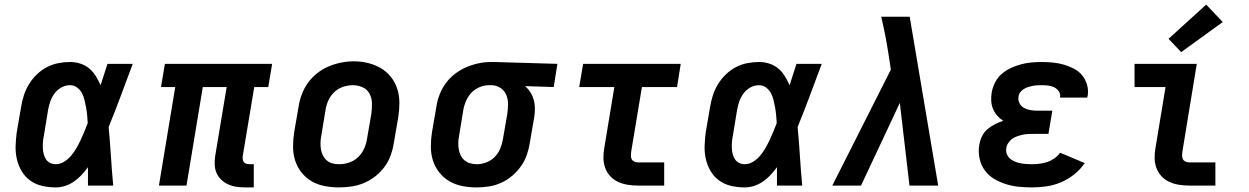

<svg xmlns="http://www.w3.org/2000/svg" viewBox="-20 -808 5440 836"><path d="M222 8Q193 8 164 1.5Q135 -5 112 -21.5Q89 -38 74.5 -62.5Q60 -87 53.5 -115Q47 -143 48 -173Q49 -203 53 -233L72 -343Q76 -368 84 -393Q92 -418 106 -441Q120 -464 140 -483.5Q160 -503 184 -515.5Q208 -528 233.5 -533Q259 -538 285 -538Q308 -538 330 -531Q352 -524 369 -509.5Q386 -495 397.5 -476Q409 -457 418 -437Q425 -460 433 -483.5Q441 -507 448 -530H558Q532 -461 506.5 -392Q481 -323 453 -255Q459 -191 463 -127.5Q467 -64 473 0H363Q363 -20 363 -40Q363 -60 363 -80Q350 -62 335 -46Q320 -30 302 -17.5Q284 -5 263.5 1.5Q243 8 222 8ZM222 -93Q242 -93 259.5 -104Q277 -115 290 -130.5Q303 -146 313 -163.5Q323 -181 331.5 -199Q340 -217 347.5 -235.5Q355 -254 362 -272Q361 -289 359.5 -306Q358 -323 355 -339.5Q352 -356 348 -372.5Q344 -389 336.5 -403Q329 -417 315.5 -427Q302 -437 285 -437Q265 -437 247 -427Q229 -417 217 -400.5Q205 -384 198.5 -365Q192 -346 189 -327L171 -217Q168 -203 167 -190Q166 -177 166.5 -163.5Q167 -150 170 -138Q173 -126 179.5 -115.5Q186 -105 197.5 -99Q209 -93 222 -93Z M1050 8Q1030 8 1011 5.5Q992 3 975 -4.5Q958 -12 944.5 -24.5Q931 -37 923.5 -53.5Q916 -70 915 -89.5Q914 -109 917 -129L967 -429H863L792 0H672L743 -429H681L698 -530H1165L1148 -429H1087L1037 -129Q1036 -121 1037 -114Q1038 -107 1042 -102Q1046 -97 1052.5 -95Q1059 -93 1067 -93H1085V8Z M1455 8Q1424 8 1393 2Q1362 -4 1336.5 -19Q1311 -34 1292.5 -57.5Q1274 -81 1265 -109.5Q1256 -138 1256 -169.5Q1256 -201 1261 -233L1280 -343Q1284 -370 1294 -397Q1304 -424 1321 -447.5Q1338 -471 1361.5 -489.5Q1385 -508 1411.5 -519Q1438 -530 1465.5 -535.5Q1493 -541 1521 -541Q1553 -541 1583 -533.5Q1613 -526 1638.5 -511Q1664 -496 1682.5 -472.5Q1701 -449 1710 -420.5Q1719 -392 1719 -360.5Q1719 -329 1714 -297L1695 -187Q1691 -160 1681.5 -133Q1672 -106 1655 -82.5Q1638 -59 1614.5 -40.5Q1591 -22 1564.5 -11Q1538 0 1510 4Q1482 8 1455 8ZM1457 -93Q1479 -93 1501 -100.5Q1523 -108 1539.5 -124Q1556 -140 1565.5 -161Q1575 -182 1578 -203L1597 -313Q1600 -336 1599.5 -358.5Q1599 -381 1589 -400Q1579 -419 1559 -428Q1539 -437 1516 -437Q1494 -437 1472.5 -429.5Q1451 -422 1434.5 -406Q1418 -390 1409 -369Q1400 -348 1397 -327L1379 -217Q1376 -202 1375.5 -187Q1375 -172 1377.5 -157.5Q1380 -143 1386.5 -130.5Q1393 -118 1403.5 -109Q1414 -100 1428 -96.5Q1442 -93 1457 -93Z M2054 8Q2023 8 1992.5 2Q1962 -4 1936.5 -19Q1911 -34 1892.5 -57.5Q1874 -81 1865 -109.5Q1856 -138 1856 -170Q1856 -202 1861 -233L1880 -343Q1884 -370 1894 -396Q1904 -422 1920.5 -445Q1937 -468 1960.5 -486Q1984 -504 2009.5 -515Q2035 -526 2062 -532Q2089 -538 2116 -538Q2120 -538 2124.5 -538Q2129 -538 2133 -538L2407 -530L2391 -429L2266 -433Q2280 -421 2289.5 -406Q2299 -391 2304 -373Q2309 -355 2309 -335.5Q2309 -316 2306 -297L2287 -187Q2283 -160 2274 -134Q2265 -108 2248.5 -84.5Q2232 -61 2209.5 -42Q2187 -23 2161 -11.5Q2135 0 2108 4Q2081 8 2054 8ZM2056 -93Q2077 -93 2098 -101Q2119 -109 2134.5 -125Q2150 -141 2158.5 -162Q2167 -183 2170 -203L2189 -313Q2192 -334 2192 -355Q2192 -376 2184.5 -394.5Q2177 -413 2160 -424.5Q2143 -436 2123 -437H2116Q2114 -437 2112.5 -437Q2111 -437 2109 -437Q2089 -437 2068 -428.5Q2047 -420 2032 -403.5Q2017 -387 2008.5 -367Q2000 -347 1997 -327L1979 -217Q1976 -202 1975.5 -187Q1975 -172 1977.5 -158Q1980 -144 1986 -131.5Q1992 -119 2002.5 -110Q2013 -101 2027 -97Q2041 -93 2056 -93Z M2757 0Q2735 0 2713 -3.5Q2691 -7 2671.5 -16Q2652 -25 2637.5 -40.5Q2623 -56 2615.5 -76Q2608 -96 2607.5 -118.5Q2607 -141 2611 -163L2655 -429H2502L2519 -530H2944L2928 -429H2775L2728 -146Q2727 -138 2727 -130Q2727 -122 2730.5 -115Q2734 -108 2741.5 -104.5Q2749 -101 2757 -101H2872V0Z M3222 8Q3193 8 3164 1.5Q3135 -5 3112 -21.5Q3089 -38 3074.5 -62.5Q3060 -87 3053.5 -115Q3047 -143 3048 -173Q3049 -203 3053 -233L3072 -343Q3076 -368 3084 -393Q3092 -418 3106 -441Q3120 -464 3140 -483.5Q3160 -503 3184 -515.5Q3208 -528 3233.5 -533Q3259 -538 3285 -538Q3308 -538 3330 -531Q3352 -524 3369 -509.5Q3386 -495 3397.5 -476Q3409 -457 3418 -437Q3425 -460 3433 -483.5Q3441 -507 3448 -530H3558Q3532 -461 3506.5 -392Q3481 -323 3453 -255Q3459 -191 3463 -127.5Q3467 -64 3473 0H3363Q3363 -20 3363 -40Q3363 -60 3363 -80Q3350 -62 3335 -46Q3320 -30 3302 -17.5Q3284 -5 3263.5 1.5Q3243 8 3222 8ZM3222 -93Q3242 -93 3259.5 -104Q3277 -115 3290 -130.5Q3303 -146 3313 -163.5Q3323 -181 3331.5 -199Q3340 -217 3347.5 -235.5Q3355 -254 3362 -272Q3361 -289 3359.5 -306Q3358 -323 3355 -339.5Q3352 -356 3348 -372.5Q3344 -389 3336.5 -403Q3329 -417 3315.5 -427Q3302 -437 3285 -437Q3265 -437 3247 -427Q3229 -417 3217 -400.5Q3205 -384 3198.5 -365Q3192 -346 3189 -327L3171 -217Q3168 -203 3167 -190Q3166 -177 3166.5 -163.5Q3167 -150 3170 -138Q3173 -126 3179.5 -115.5Q3186 -105 3197.5 -99Q3209 -93 3222 -93Z M3604 0 3859 -505 3847 -583Q3841 -621 3833.5 -659Q3826 -697 3817 -735H3941L4065 0H3940L3898 -360L3729 0Z M4473 8Q4443 8 4414 5Q4385 2 4357.5 -7Q4330 -16 4306.5 -30.5Q4283 -45 4267 -67.5Q4251 -90 4245 -119Q4239 -148 4244 -177Q4247 -196 4255.5 -214Q4264 -232 4279 -245Q4294 -258 4312 -267Q4330 -276 4348 -282Q4334 -291 4322.5 -304Q4311 -317 4304 -333.5Q4297 -350 4296 -368.5Q4295 -387 4298 -405Q4302 -428 4313 -449.5Q4324 -471 4342 -486.5Q4360 -502 4382 -512Q4404 -522 4426 -528Q4448 -534 4470.5 -536Q4493 -538 4516 -538Q4541 -538 4565.5 -535.5Q4590 -533 4612.5 -526.5Q4635 -520 4656 -509Q4677 -498 4691.5 -480.5Q4706 -463 4713 -439.5Q4720 -416 4716 -391Q4715 -389 4714.5 -387Q4714 -385 4714 -383H4595Q4595 -384 4595.5 -384.5Q4596 -385 4596 -386Q4598 -400 4590 -411Q4582 -422 4570 -428Q4558 -434 4544 -435.5Q4530 -437 4516 -437Q4506 -437 4496 -436.5Q4486 -436 4476 -434Q4466 -432 4456.5 -429Q4447 -426 4438 -420.5Q4429 -415 4422.5 -406.5Q4416 -398 4415 -388Q4412 -372 4419 -358.5Q4426 -345 4439 -338Q4452 -331 4467 -328.5Q4482 -326 4498 -326H4562L4545 -225H4481Q4469 -225 4457 -224.5Q4445 -224 4433.5 -221.5Q4422 -219 4410 -215Q4398 -211 4388 -204Q4378 -197 4370.5 -186Q4363 -175 4362 -164Q4359 -151 4363.5 -138.5Q4368 -126 4377 -118Q4386 -110 4397.5 -105Q4409 -100 4421.5 -97.5Q4434 -95 4447 -94Q4460 -93 4473 -93Q4489 -93 4506 -95Q4523 -97 4539.5 -102.5Q4556 -108 4571 -118.5Q4586 -129 4596 -143L4703 -98Q4684 -70 4657 -48.5Q4630 -27 4599 -14Q4568 -1 4536 3.5Q4504 8 4473 8Z M5157 0Q5135 0 5113 -3.5Q5091 -7 5071.5 -16Q5052 -25 5037.5 -40.5Q5023 -56 5015.5 -76Q5008 -96 5007.5 -118.5Q5007 -141 5011 -163L5055 -429H4920V-530H5191L5128 -146Q5127 -138 5127 -130Q5127 -122 5130.5 -115Q5134 -108 5141.5 -104.5Q5149 -101 5157 -101H5272V0ZM5123 -581 5068 -639 5232 -788 5304 -712Z"/></svg>

Font: Iosevka Slab Extended
Style: Bold Italic
Weight: 700
Width: 7
Italic angle: -9°
Monospace: yes
Designer: Belleve Invis
Foundry: Belleve Invis
Version: Version 11.1.0; ttfautohint (v1.8.3)